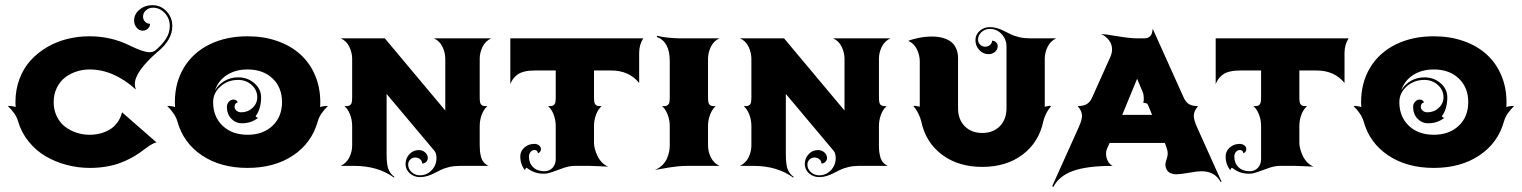

<svg xmlns="http://www.w3.org/2000/svg" viewBox="-20 -635 5826 735"><path d="M9.8 -229.5Q28.1 -229.5 39.8 -225.1Q39.1 -234.4 39.1 -244.1Q39.1 -291.7 54.6 -332.8Q70.1 -373.8 96.9 -403.4Q123.8 -433.1 159.7 -454.2Q195.6 -475.3 236.9 -485.7Q278.3 -496.1 322.3 -496.1Q405 -496.1 475.1 -461.4Q528.6 -435.1 553 -435.1Q565.9 -435.1 575.2 -442.4Q601.1 -464.4 615.5 -486.8Q629.9 -509.3 629.9 -535.2Q629.9 -564.2 611 -584.8Q592 -605.5 565.4 -605.5Q549.8 -605.5 538.7 -595.5Q527.6 -585.4 527.6 -571.3Q527.6 -559.8 535.4 -551.9Q543.2 -543.9 554.4 -543.9Q554.4 -533 546.1 -525.3Q537.8 -517.6 525.9 -517.6Q512.7 -517.6 503.1 -529.2Q493.4 -540.8 493.4 -556.4Q493.4 -580.8 514 -598Q534.7 -615.2 563.7 -615.2Q595.2 -615.2 617.4 -591.8Q639.6 -568.4 639.6 -535.2Q639.6 -481.7 582 -435.5Q496.1 -360.1 496.1 -313Q496.1 -302.2 500.5 -292.2Q414.8 -369.1 323.2 -369.1Q296.6 -369.1 272.3 -361.1Q248 -353 228.5 -337.9Q209 -322.8 197.3 -298.5Q185.5 -274.2 185.5 -244.1Q185.5 -214.1 197.3 -189.8Q209 -165.5 228.5 -150.4Q248 -135.3 272.3 -127.2Q296.6 -119.1 323.2 -119.1Q344.5 -119.1 363.6 -124Q382.8 -128.9 399.8 -138.9Q416.7 -148.9 429.2 -165.9Q441.7 -182.9 447.3 -205.1L579.1 -89.8Q571.3 -88.6 561 -82.6Q550.8 -76.7 539.2 -68Q527.6 -59.3 513.1 -49.1Q498.5 -38.8 479.5 -28.8Q460.4 -18.8 438.5 -10.6Q416.5 -2.4 386.8 2.7Q357.2 7.8 324.2 7.8Q278.3 7.8 235.1 -3.7Q191.9 -15.1 154.9 -36.7Q117.9 -58.3 90 -92.8Q62 -127.2 49.3 -170.2Q44.4 -186.8 34.8 -200.6Q25.1 -214.4 9.8 -229.5Z M620.1 -229.5Q638.4 -229.5 650.1 -225.1Q649.4 -234.4 649.4 -244.1Q649.4 -318.8 684 -376.1Q718.5 -433.3 781.7 -464.7Q845 -496.1 927.7 -496.1Q989.7 -496.1 1041.6 -477.9Q1093.5 -459.7 1129.6 -427Q1165.8 -394.3 1185.9 -347.3Q1206.1 -300.3 1206.1 -244.1Q1206.1 -231.2 1205.6 -225.1Q1217.3 -229.5 1235.4 -229.5Q1220 -214.1 1210.6 -200.4Q1201.2 -186.8 1196.3 -169.9Q1173.3 -87.6 1101.9 -39.9Q1030.5 7.8 927.7 7.8Q825 7.8 753.5 -39.9Q682.1 -87.6 659.2 -169.9Q650.9 -199.2 620.1 -229.5ZM795.9 -244.1Q795.9 -188 832.2 -153.6Q868.4 -119.1 927.7 -119.1Q987.1 -119.1 1023.3 -153.6Q1059.6 -188 1059.6 -244.1Q1059.6 -300.3 1023.3 -334.7Q987.1 -369.1 927.7 -369.1Q881.6 -369.1 848.6 -347.8Q815.7 -326.4 803 -289.1Q816.2 -311.8 839.7 -325.3Q863.3 -338.9 891.6 -338.9Q928 -338.9 953.7 -316.5Q979.5 -294.2 979.5 -262.7Q979.5 -218.3 958.5 -190.2Q962.2 -184.3 968.5 -184.3Q942.4 -163.1 906.2 -163.1Q881.8 -163.1 865.2 -180.9Q848.6 -198.7 848.6 -225.6Q848.6 -237.3 856.1 -245.6Q863.5 -253.9 874 -253.9Q880.4 -253.9 885 -250.5Q889.6 -247.1 889.6 -242.2Q884.8 -242.2 881.3 -237.5Q877.9 -232.9 877.9 -226.6Q877.9 -217.8 885.3 -211.4Q892.6 -205.1 903.3 -205.1Q928.5 -205.1 946.7 -221.9Q964.8 -238.8 964.8 -262.7Q964.8 -290.3 943.4 -309.7Q921.9 -329.1 891.6 -329.1Q852.1 -329.1 824 -304.2Q795.9 -279.3 795.9 -244.1Z M1284.2 0Q1306.4 -10.5 1317.3 -32.5Q1328.1 -54.4 1328.1 -78.1V-152.3Q1328.1 -176.3 1319.8 -197.3Q1311.5 -218.3 1298.6 -228.5Q1307.9 -228.5 1312.4 -229.2Q1316.9 -230 1321.2 -233.4Q1325.4 -236.8 1326.8 -243.9Q1328.1 -251 1328.1 -263.7V-410.2Q1328.1 -433.3 1317.1 -456.1Q1306.2 -478.8 1284.2 -488.3H1453.1L1684.6 -211.9V-410.2Q1684.6 -433.3 1673.6 -456.1Q1662.6 -478.8 1640.6 -488.3H1860.4Q1838.1 -477.8 1827.3 -455.8Q1816.4 -433.8 1816.4 -410.2V-263.7Q1816.4 -251 1817.7 -243.9Q1819.1 -236.8 1823.4 -233.4Q1827.6 -230 1832.2 -229.2Q1836.7 -228.5 1845.9 -228.5Q1833 -218.3 1824.7 -197.3Q1816.4 -176.3 1816.4 -152.3V-78.1Q1816.4 -65.7 1817.4 -56.2Q1818.4 -46.6 1821.4 -34.7Q1824.5 -22.7 1831.9 -13.8Q1839.4 -4.9 1850.6 0H1738.3Q1717.8 0 1699.6 4.4Q1681.4 8.8 1668.2 15.1Q1655 21.5 1642.8 27.8Q1630.6 34.2 1616.6 38.6Q1602.5 43 1587.9 43Q1564.9 43 1548.7 28.4Q1532.5 13.9 1532.5 -6.8Q1532.5 -29.1 1547.2 -44.8Q1562 -60.5 1582.8 -60.5Q1597.2 -60.5 1607.4 -51.6Q1617.7 -42.7 1617.7 -30Q1617.7 -21.5 1611.5 -15.3Q1605.2 -9 1596.2 -9Q1596.2 -18.6 1588.5 -25.3Q1580.8 -32 1569.8 -32Q1558.3 -32 1550.4 -24.2Q1542.5 -16.4 1542.5 -5.1Q1542.5 12 1555.8 24Q1569.1 36.1 1587.9 36.1Q1614 36.1 1632.4 16.7Q1650.9 -2.7 1650.9 -30Q1650.9 -48.3 1642.8 -57.9L1460 -275.4V-48.8Q1460 -35.2 1460.3 -26.4Q1460.7 -17.6 1462.3 -6.3Q1463.9 4.9 1466.9 12.6Q1470 20.3 1475.7 28.2Q1481.4 36.1 1489.7 42L1488.3 44.9Q1426.8 0 1336.4 0Z M1933.6 -312.5V-488.3H2442.4Q2426.8 -463.6 2426.8 -432.6V-317.4Q2388.2 -365.2 2319.3 -365.2H2253.9V-263.7Q2253.9 -251 2255.2 -243.9Q2256.6 -236.8 2260.9 -233.4Q2265.1 -230 2269.7 -229.2Q2274.2 -228.5 2283.4 -228.5Q2270.5 -218.3 2262.2 -197.3Q2253.9 -176.3 2253.9 -152.3V-87.9Q2253.9 -77.4 2257.4 -64.2Q2261 -51 2267.3 -37.7Q2273.7 -24.4 2284.5 -13.2Q2295.4 -2 2308.6 2.9Q2304.9 2.9 2277.5 1.5Q2250 0 2238 0H2178.7Q2160.4 0 2138.4 7.6Q2116.5 15.1 2096.3 22.6Q2076.2 30 2062.5 30Q2042.5 30 2027.3 24.7Q2012.2 19.3 1995.8 7.1Q1990 10.7 1990 17.1Q1971.7 -5.4 1971.7 -36.4Q1971.7 -56.2 1987.4 -70.2Q2003.2 -84.2 2025.4 -84.2Q2035.9 -84.2 2043.3 -78.5Q2050.8 -72.8 2050.8 -64.7Q2050.8 -58.3 2047.4 -53.7Q2043.9 -49.1 2039.1 -49.1Q2039.1 -54 2035.4 -57.4Q2031.7 -60.8 2026.4 -60.8Q2017.3 -60.8 2011.1 -53.3Q2004.9 -45.9 2004.9 -35.4Q2004.9 -10.3 2021 5.1Q2037.1 20.5 2063.5 20.5Q2083.3 20.5 2095.3 7.3Q2107.4 -5.9 2107.4 -26.4V-152.3Q2107.4 -176.3 2099.1 -197.3Q2090.8 -218.3 2077.9 -228.5Q2087.2 -228.5 2091.7 -229.2Q2096.2 -230 2100.5 -233.4Q2104.7 -236.8 2106.1 -243.9Q2107.4 -251 2107.4 -263.7V-365.2H2031.2Q2017.6 -365.2 2007.6 -364.4Q1997.6 -363.5 1985.4 -360.5Q1973.1 -357.4 1964.4 -351.9Q1955.6 -346.4 1947.1 -336.4Q1938.7 -326.4 1933.6 -312.5Z M2487.3 15.6Q2504.2 8.5 2516 -3.4Q2527.8 -15.4 2533.6 -29.2Q2539.3 -43 2541.6 -54.8Q2543.9 -66.7 2543.9 -78.1V-152.3Q2543.9 -176 2535.6 -197Q2527.3 -218 2514.6 -228.5Q2523.9 -228.5 2528.4 -229.2Q2533 -230 2537.1 -233.4Q2541.3 -236.8 2542.6 -243.9Q2543.9 -251 2543.9 -263.7V-401.4Q2543.9 -475.8 2494.1 -493.7L2496.3 -498Q2510.7 -493.7 2536.5 -491Q2562.3 -488.3 2580.1 -488.3H2734.4Q2712.4 -478.8 2701.4 -456.1Q2690.4 -433.3 2690.4 -410.2V-263.7Q2690.4 -251 2691.8 -243.9Q2693.1 -236.8 2697.3 -233.4Q2701.4 -230 2705.9 -229.2Q2710.4 -228.5 2719.7 -228.5Q2707 -218 2698.7 -197Q2690.4 -176 2690.4 -152.3V-78.1Q2690.4 -54.4 2701.3 -32.5Q2712.2 -10.5 2734.4 0H2611.1Q2594 0 2576 1.7Q2558.1 3.4 2546.4 5.4Q2534.7 7.3 2516 10.7Q2497.3 14.2 2487.3 15.6Z M2812.5 0Q2834.7 -10.5 2845.6 -32.5Q2856.4 -54.4 2856.4 -78.1V-152.3Q2856.4 -176.3 2848.1 -197.3Q2839.8 -218.3 2826.9 -228.5Q2836.2 -228.5 2840.7 -229.2Q2845.2 -230 2849.5 -233.4Q2853.8 -236.8 2855.1 -243.9Q2856.4 -251 2856.4 -263.7V-410.2Q2856.4 -433.3 2845.5 -456.1Q2834.5 -478.8 2812.5 -488.3H2981.4L3212.9 -211.9V-410.2Q3212.9 -433.3 3201.9 -456.1Q3190.9 -478.8 3168.9 -488.3H3388.7Q3366.5 -477.8 3355.6 -455.8Q3344.7 -433.8 3344.7 -410.2V-263.7Q3344.7 -251 3346.1 -243.9Q3347.4 -236.8 3351.7 -233.4Q3356 -230 3360.5 -229.2Q3365 -228.5 3374.3 -228.5Q3361.3 -218.3 3353 -197.3Q3344.7 -176.3 3344.7 -152.3V-78.1Q3344.7 -65.7 3345.7 -56.2Q3346.7 -46.6 3349.7 -34.7Q3352.8 -22.7 3360.2 -13.8Q3367.7 -4.9 3378.9 0H3266.6Q3246.1 0 3227.9 4.4Q3209.7 8.8 3196.5 15.1Q3183.3 21.5 3171.1 27.8Q3158.9 34.2 3144.9 38.6Q3130.9 43 3116.2 43Q3093.3 43 3077 28.4Q3060.8 13.9 3060.8 -6.8Q3060.8 -29.1 3075.6 -44.8Q3090.3 -60.5 3111.1 -60.5Q3125.5 -60.5 3135.7 -51.6Q3146 -42.7 3146 -30Q3146 -21.5 3139.8 -15.3Q3133.5 -9 3124.5 -9Q3124.5 -18.6 3116.8 -25.3Q3109.1 -32 3098.1 -32Q3086.7 -32 3078.7 -24.2Q3070.8 -16.4 3070.8 -5.1Q3070.8 12 3084.1 24Q3097.4 36.1 3116.2 36.1Q3142.3 36.1 3160.8 16.7Q3179.2 -2.7 3179.2 -30Q3179.2 -48.3 3171.1 -57.9L2988.3 -275.4V-48.8Q2988.3 -35.2 2988.6 -26.4Q2989 -17.6 2990.6 -6.3Q2992.2 4.9 2995.2 12.6Q2998.3 20.3 3004 28.2Q3009.8 36.1 3018.1 42L3016.6 44.9Q2955.1 0 2864.7 0Z M3457 -478.5Q3471.9 -484.9 3497.1 -490Q3522.2 -495.1 3547.4 -495.1Q3563.2 -495.1 3577 -492.8Q3590.8 -490.5 3604.1 -484.6Q3617.4 -478.8 3626.7 -469.6Q3636 -460.4 3641.7 -445.8Q3647.5 -431.2 3647.5 -412.1V-220.7Q3647.5 -178 3673 -152Q3698.5 -126 3740.2 -126Q3782 -126 3807.5 -152Q3833 -178 3833 -220.7V-457Q3833 -484.6 3814.3 -504.5Q3795.7 -524.4 3769.5 -524.4Q3750.7 -524.4 3737.4 -512.3Q3724.1 -500.2 3724.1 -483.2Q3724.1 -471.9 3732.1 -464.1Q3740 -456.3 3751.5 -456.3Q3762.5 -456.3 3770.1 -463Q3777.8 -469.7 3777.8 -479.2Q3786.9 -479.2 3793.1 -473Q3799.3 -466.8 3799.3 -458.3Q3799.3 -445.6 3789.1 -436.6Q3778.8 -427.7 3764.4 -427.7Q3743.7 -427.7 3728.9 -443.5Q3714.1 -459.2 3714.1 -481.4Q3714.1 -502.2 3730.3 -516.7Q3746.6 -531.2 3769.5 -531.2Q3784.2 -531.2 3798.2 -526.9Q3812.3 -522.5 3824.5 -516.1Q3836.7 -509.8 3850 -503.4Q3863.3 -497.1 3881.5 -492.7Q3899.7 -488.3 3920.4 -488.3H4023.4Q4001.2 -477.8 3990.4 -455.8Q3979.5 -433.8 3979.5 -410.2V-226.6Q3982.7 -226.6 3988.9 -228.3Q3995.1 -230 3998 -230Q4001 -230 4003.9 -228.5Q3993.2 -217 3984.7 -199.8Q3976.3 -182.6 3973.9 -170.4Q3957 -90.1 3894.7 -43.1Q3832.3 3.9 3740.2 3.9Q3648.2 3.9 3585.8 -43.1Q3523.4 -90.1 3506.6 -170.4Q3504.2 -182.6 3495.7 -199.8Q3487.3 -217 3476.6 -228.5Q3479.5 -230 3482.4 -230Q3485.4 -230 3491.6 -228.3Q3497.8 -226.6 3501 -226.6V-400.4Q3501 -423.6 3490 -446.3Q3479 -469 3457 -478.5Z M4007.8 78.1 4110.6 -150.4Q4122.1 -176.3 4122.1 -191.9Q4122.1 -209.7 4105.5 -229Q4128.2 -229 4140.5 -236.7Q4152.8 -244.4 4160.2 -260.3L4230.2 -416.3Q4237.1 -431.4 4237.1 -445.6Q4237.1 -465.1 4225.5 -480.6Q4213.9 -496.1 4195.1 -504.9Q4211.9 -504.2 4258.4 -496.2Q4304.9 -488.3 4333 -488.3H4361.3Q4375.7 -488.3 4383.8 -497.3Q4391.8 -506.3 4391.8 -521.7L4393.8 -522.7L4512 -260Q4519.3 -244.1 4531.5 -236.5Q4543.7 -228.8 4566.4 -228.8Q4550 -209.7 4550 -191.7Q4550 -176 4561.5 -150.1L4656.2 60.5L4653.3 62.5Q4630.9 20.5 4579.1 20.5Q4563.7 20.5 4531 26.4Q4498.3 32.2 4483.4 32.2Q4471.9 32.2 4463.5 28.8Q4455.1 25.4 4451 21.1Q4447 16.8 4444.6 10.7Q4442.1 4.6 4441.8 1.1Q4441.4 -2.4 4441.4 -5.9Q4441.4 -12.9 4445.8 -25.5Q4450.2 -38.1 4450.2 -46.9Q4450.2 -57.1 4446.3 -67.9L4439.2 -87.9H4227.8L4217.8 -65.9Q4214.1 -57.4 4214.1 -46.6Q4214.1 -32.2 4220.7 -19Q4227.3 -5.9 4239.3 0Q4141.1 0 4087.5 19.4Q4033.9 38.8 4012.7 80.1ZM4276.1 -195.3H4390.4L4375 -232.4Q4372.8 -237.8 4368.9 -239.4Q4365 -241 4356.7 -241.5Q4358.6 -248.5 4358.6 -258.3Q4358.6 -272.7 4354.5 -282.2L4333 -333.5Z M4633.8 -312.5V-488.3H5142.6Q5127 -463.6 5127 -432.6V-317.4Q5088.4 -365.2 5019.5 -365.2H4954.1V-263.7Q4954.1 -251 4955.4 -243.9Q4956.8 -236.8 4961.1 -233.4Q4965.3 -230 4969.8 -229.2Q4974.4 -228.5 4983.6 -228.5Q4970.7 -218.3 4962.4 -197.3Q4954.1 -176.3 4954.1 -152.3V-87.9Q4954.1 -77.4 4957.6 -64.2Q4961.2 -51 4967.5 -37.7Q4973.9 -24.4 4984.7 -13.2Q4995.6 -2 5008.8 2.9Q5005.1 2.9 4977.7 1.5Q4950.2 0 4938.2 0H4878.9Q4860.6 0 4838.6 7.6Q4816.7 15.1 4796.5 22.6Q4776.4 30 4762.7 30Q4742.7 30 4727.5 24.7Q4712.4 19.3 4696 7.1Q4690.2 10.7 4690.2 17.1Q4671.9 -5.4 4671.9 -36.4Q4671.9 -56.2 4687.6 -70.2Q4703.4 -84.2 4725.6 -84.2Q4736.1 -84.2 4743.5 -78.5Q4751 -72.8 4751 -64.7Q4751 -58.3 4747.6 -53.7Q4744.1 -49.1 4739.3 -49.1Q4739.3 -54 4735.6 -57.4Q4731.9 -60.8 4726.6 -60.8Q4717.5 -60.8 4711.3 -53.3Q4705.1 -45.9 4705.1 -35.4Q4705.1 -10.3 4721.2 5.1Q4737.3 20.5 4763.7 20.5Q4783.4 20.5 4795.5 7.3Q4807.6 -5.9 4807.6 -26.4V-152.3Q4807.6 -176.3 4799.3 -197.3Q4791 -218.3 4778.1 -228.5Q4787.4 -228.5 4791.9 -229.2Q4796.4 -230 4800.7 -233.4Q4804.9 -236.8 4806.3 -243.9Q4807.6 -251 4807.6 -263.7V-365.2H4731.4Q4717.8 -365.2 4707.8 -364.4Q4697.8 -363.5 4685.5 -360.5Q4673.3 -357.4 4664.6 -351.9Q4655.8 -346.4 4647.3 -336.4Q4638.9 -326.4 4633.8 -312.5Z M5161.1 -229.5Q5179.4 -229.5 5191.2 -225.1Q5190.4 -234.4 5190.4 -244.1Q5190.4 -318.8 5225 -376.1Q5259.5 -433.3 5322.8 -464.7Q5386 -496.1 5468.8 -496.1Q5530.8 -496.1 5582.6 -477.9Q5634.5 -459.7 5670.7 -427Q5706.8 -394.3 5726.9 -347.3Q5747.1 -300.3 5747.1 -244.1Q5747.1 -231.2 5746.6 -225.1Q5758.3 -229.5 5776.4 -229.5Q5761 -214.1 5751.6 -200.4Q5742.2 -186.8 5737.3 -169.9Q5714.4 -87.6 5642.9 -39.9Q5571.5 7.8 5468.8 7.8Q5366 7.8 5294.6 -39.9Q5223.1 -87.6 5200.2 -169.9Q5191.9 -199.2 5161.1 -229.5ZM5336.9 -244.1Q5336.9 -188 5373.2 -153.6Q5409.4 -119.1 5468.8 -119.1Q5528.1 -119.1 5564.3 -153.6Q5600.6 -188 5600.6 -244.1Q5600.6 -300.3 5564.3 -334.7Q5528.1 -369.1 5468.8 -369.1Q5422.6 -369.1 5389.6 -347.8Q5356.7 -326.4 5344 -289.1Q5357.2 -311.8 5380.7 -325.3Q5404.3 -338.9 5432.6 -338.9Q5469 -338.9 5494.8 -316.5Q5520.5 -294.2 5520.5 -262.7Q5520.5 -218.3 5499.5 -190.2Q5503.2 -184.3 5509.5 -184.3Q5483.4 -163.1 5447.3 -163.1Q5422.9 -163.1 5406.2 -180.9Q5389.6 -198.7 5389.6 -225.6Q5389.6 -237.3 5397.1 -245.6Q5404.5 -253.9 5415 -253.9Q5421.4 -253.9 5426 -250.5Q5430.7 -247.1 5430.7 -242.2Q5425.8 -242.2 5422.4 -237.5Q5418.9 -232.9 5418.9 -226.6Q5418.9 -217.8 5426.3 -211.4Q5433.6 -205.1 5444.3 -205.1Q5469.5 -205.1 5487.7 -221.9Q5505.9 -238.8 5505.9 -262.7Q5505.9 -290.3 5484.4 -309.7Q5462.9 -329.1 5432.6 -329.1Q5393.1 -329.1 5365 -304.2Q5336.9 -279.3 5336.9 -244.1Z"/></svg>

Font: Agreloy
Style: Medium
Weight: 400
Designer: gluk
Foundry: gluk
Version: Version 0.27